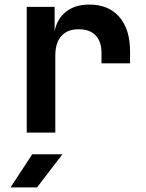

<svg xmlns="http://www.w3.org/2000/svg" viewBox="-20 -580 640 840"><path d="M97 0V-550H219V-443Q229 -497 268.5 -528.5Q308 -560 371 -560Q455 -560 502 -506Q549 -452 549 -355V-303H424V-349Q424 -399 398 -425.5Q372 -452 324 -452Q274 -452 248 -422Q222 -392 222 -337V0ZM26 240 121 95H253L142 240Z"/></svg>

Font: JetBrains Mono NL
Style: Bold
Weight: 700
Monospace: yes
Designer: Philipp Nurullin, Konstantin Bulenkov
Foundry: JetBrains
Version: Version 2.305; ttfautohint (v1.8.4.7-5d5b)